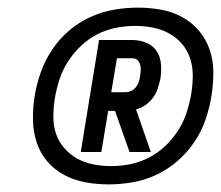

<svg xmlns="http://www.w3.org/2000/svg" viewBox="-20 -913 580 504"><path d="M192 -514 240 -808H327Q346 -808 363.5 -801Q381 -794 391 -779Q401 -764 402.5 -744.5Q404 -725 401 -706Q398 -693 394 -680.5Q390 -668 381.5 -656.5Q373 -645 361.5 -637Q350 -629 337 -626L376 -514H320L282 -622H264L246 -514ZM272 -671H309Q317 -671 324.5 -674.5Q332 -678 337 -684.5Q342 -691 344.5 -698.5Q347 -706 348 -714Q349 -721 349.5 -728.5Q350 -736 348 -743Q346 -750 341 -755Q336 -760 328 -760H287ZM265 -429Q234 -429 204 -434.5Q174 -440 148 -454Q122 -468 103.5 -490Q85 -512 76 -540Q67 -568 66.5 -599Q66 -630 71 -661Q76 -692 87 -723Q98 -754 116.5 -782Q135 -810 160.5 -832Q186 -854 216.5 -868Q247 -882 279 -887.5Q311 -893 342 -893Q373 -893 403 -887.5Q433 -882 458.5 -868Q484 -854 502.5 -832Q521 -810 530.5 -782Q540 -754 540 -723Q540 -692 535 -661Q530 -630 519.5 -599Q509 -568 490 -540Q471 -512 445.5 -490Q420 -468 390 -454Q360 -440 328 -434.5Q296 -429 265 -429ZM272 -477Q297 -477 322 -482Q347 -487 370.5 -499Q394 -511 413.5 -529.5Q433 -548 447.5 -570.5Q462 -593 470 -618Q478 -643 482 -667Q486 -691 486 -715Q486 -739 479 -760Q472 -781 457.5 -798Q443 -815 423.5 -825.5Q404 -836 381.5 -840.5Q359 -845 335 -845Q310 -845 284.5 -840Q259 -835 235.5 -823Q212 -811 192.5 -792.5Q173 -774 158.5 -751.5Q144 -729 136 -704Q128 -679 124 -655Q120 -631 120 -607Q120 -583 127 -562Q134 -541 149 -524Q164 -507 183 -496.5Q202 -486 225 -481.5Q248 -477 272 -477Z"/></svg>

Font: Iosevka Fixed
Style: Italic
Weight: 400
Italic angle: -9°
Monospace: yes
Designer: Belleve Invis
Foundry: Belleve Invis
Version: Version 33.2.4